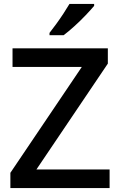

<svg xmlns="http://www.w3.org/2000/svg" viewBox="-20 -961 614 981"><path d="M540 0H33V-78L398 -619H44V-714H531V-636L166 -95H540ZM461 -931Q446 -913 418.5 -884Q391 -855 360 -827Q329 -799 305 -781H233V-793Q248 -812 267 -838Q286 -864 304 -891.5Q322 -919 335 -941H461Z"/></svg>

Font: Noto Sans Thaana Medium
Style: Regular
Weight: 500
Designer: David Williams
Foundry: Google Inc.
Version: Version 3.001; ttfautohint (v1.8.4.7-5d5b)